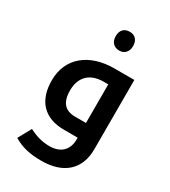

<svg xmlns="http://www.w3.org/2000/svg" viewBox="-232 -853 1069 1206"><g transform="rotate(30 302.5 -250.0)"><path d="M345 -604C383 -604 407 -631 407 -672C407 -714 384 -740 345 -740C304 -740 281 -715 281 -672C281 -630 306 -604 345 -604ZM267 240C428 240 520 157 520 10V-492H375C198 -492 72 -397 72 -231C72 -83 151 0 294 0H393V13C393 88 347 135 266 135C213 135 168 122 117 96L65 191C123 226 184 240 267 240ZM392 -106H315C240 -106 203 -146 203 -234C203 -330 260 -386 357 -386H392Z"/></g></svg>

Font: Noto Kufi Arabic SemiBold
Style: Regular
Weight: 600
Designer: Monotype Design Team, David Williams, Khaled Hosny
Foundry: Google LLC
Version: Version 2.109